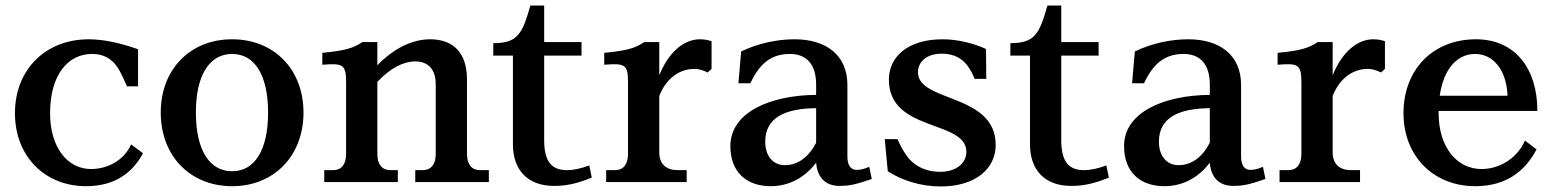

<svg xmlns="http://www.w3.org/2000/svg" viewBox="-20 -658 5612 694"><path d="M439 -346H479V-480C420 -501 357 -516 301 -516C143 -516 34 -405 34 -249C34 -93 142 15 291 15C394 15 458 -32 497 -104L454 -136C427 -76 366 -47 309 -47C224 -47 161 -125 161 -249C161 -384 223 -463 313 -463C358 -463 392 -442 414 -399C421 -385 428 -372 439 -346Z M819 -39C737 -39 688 -116 688 -251C688 -386 737 -463 819 -463C901 -463 949 -386 949 -251C949 -116 901 -39 819 -39ZM561 -251C561 -95 667 15 819 15C971 15 1077 -95 1077 -251C1077 -407 971 -516 819 -516C667 -516 561 -407 561 -251Z M1344 -101V-362C1391 -412 1438 -436 1481 -436C1527 -436 1555 -408 1555 -353V-101C1555 -64 1538 -43 1508 -43H1481V0H1747V-43H1715C1685 -43 1668 -64 1668 -101V-371C1668 -466 1619 -516 1535 -516C1475 -516 1408 -488 1344 -422V-506H1290C1257 -484 1228 -475 1145 -467V-424C1221 -430 1231 -425 1231 -358V-101C1231 -64 1214 -43 1184 -43H1152V0H1418V-43H1391C1361 -43 1344 -64 1344 -101Z M1763 -502V-457H1834V-136C1834 -46 1885 14 1983 14C2019 14 2058 9 2119 -16L2110 -60C2081 -49 2052 -43 2030 -43C1977 -43 1947 -70 1947 -151V-457H2082V-506H1947V-638H1897C1868 -535 1851 -502 1763 -502Z M2363 -107V-311C2390 -380 2441 -409 2490 -409C2506 -409 2522 -404 2538 -396L2552 -409V-509C2538 -514 2524 -516 2510 -516C2452 -516 2397 -470 2363 -386V-506H2309C2276 -484 2247 -475 2164 -467V-424C2240 -430 2250 -425 2250 -358V-101C2250 -64 2233 -43 2203 -43H2171V0H2462V-43H2430C2387 -43 2363 -66 2363 -107Z M2852 -516C2790 -516 2721 -502 2659 -472L2649 -357H2692C2723 -422 2762 -463 2835 -463C2895 -463 2930 -426 2930 -352V-315C2766 -314 2620 -253 2620 -130C2620 -37 2677 15 2766 15C2833 15 2890 -17 2930 -70C2934 -19 2961 14 3015 14C3045 14 3068 11 3131 -11L3122 -55C3101 -46 3089 -44 3076 -44C3055 -44 3043 -61 3043 -92V-351C3043 -459 2966 -516 2852 -516ZM2746 -146C2746 -233 2818 -266 2930 -267V-142C2903 -90 2864 -61 2817 -61C2775 -61 2746 -93 2746 -146Z M3298 -397C3298 -434 3329 -464 3384 -464C3428 -464 3463 -447 3486 -407C3491 -400 3498 -385 3503 -373H3545L3544 -481C3500 -501 3443 -516 3387 -516C3264 -516 3193 -455 3193 -370C3193 -179 3473 -226 3473 -109C3473 -71 3440 -37 3378 -37C3316 -37 3273 -67 3250 -106C3241 -119 3233 -135 3224 -155H3178L3189 -39C3240 -6 3308 16 3380 16C3507 16 3579 -49 3579 -134C3579 -322 3298 -287 3298 -397Z M3632 -502V-457H3703V-136C3703 -46 3754 14 3852 14C3888 14 3927 9 3988 -16L3979 -60C3950 -49 3921 -43 3899 -43C3846 -43 3816 -70 3816 -151V-457H3951V-506H3816V-638H3766C3737 -535 3720 -502 3632 -502Z M4275 -516C4213 -516 4144 -502 4082 -472L4072 -357H4115C4146 -422 4185 -463 4258 -463C4318 -463 4353 -426 4353 -352V-315C4189 -314 4043 -253 4043 -130C4043 -37 4100 15 4189 15C4256 15 4313 -17 4353 -70C4357 -19 4384 14 4438 14C4468 14 4491 11 4554 -11L4545 -55C4524 -46 4512 -44 4499 -44C4478 -44 4466 -61 4466 -92V-351C4466 -459 4389 -516 4275 -516ZM4169 -146C4169 -233 4241 -266 4353 -267V-142C4326 -90 4287 -61 4240 -61C4198 -61 4169 -93 4169 -146Z M4797 -107V-311C4824 -380 4875 -409 4924 -409C4940 -409 4956 -404 4972 -396L4986 -409V-509C4972 -514 4958 -516 4944 -516C4886 -516 4831 -470 4797 -386V-506H4743C4710 -484 4681 -475 4598 -467V-424C4674 -430 4684 -425 4684 -358V-101C4684 -64 4667 -43 4637 -43H4605V0H4896V-43H4864C4821 -43 4797 -66 4797 -107Z M5053 -249C5053 -93 5162 15 5312 15C5423 15 5492 -38 5534 -118L5492 -150C5463 -83 5397 -47 5335 -47C5247 -47 5180 -125 5180 -249V-257H5537C5537 -411 5456 -516 5315 -516C5158 -516 5053 -405 5053 -249ZM5184 -312C5198 -408 5246 -463 5312 -463C5380 -463 5426 -401 5429 -312Z"/></svg>

Font: LT Superior Serif Semibold
Style: Regular
Weight: 600
Designer: Daniel Lyons
Foundry: LyonsType
Version: Version 2.120;FEAKit 1.0